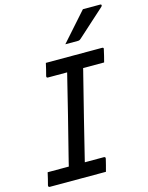

<svg xmlns="http://www.w3.org/2000/svg" viewBox="-137 -1029 857 1113"><g transform="rotate(-15 291.5 -472.5)"><path d="M357 0H20Q15 0 13 -3.5Q11 -7 12 -11Q17 -30 21.5 -48Q26 -66 30 -85H157Q160 -98 163.5 -112Q167 -126 170 -138Q200 -256 230 -376Q260 -496 289 -615H174Q168 -615 166.5 -618.5Q165 -622 166 -626Q171 -645 175.5 -663Q180 -681 184 -700H521Q533 -700 529 -689Q525 -670 520.5 -652Q516 -634 511 -615H385Q383 -605 380 -594.5Q377 -584 375 -575Q344 -453 313.5 -330Q283 -207 253 -85H367Q378 -85 376 -74Q372 -56 367 -37.5Q362 -19 357 0ZM472 -945H576Q582 -945 583 -940Q584 -935 578 -930Q554 -908 536.5 -892.5Q519 -877 502.5 -862Q486 -847 465.5 -828.5Q445 -810 415 -783Q412 -780 407.5 -777.5Q403 -775 397 -775H321Q360 -820 396 -859.5Q432 -899 472 -945Z"/></g></svg>

Font: Recursive Sn Lnr St
Style: Italic
Weight: 400
Italic angle: -15°
Version: Version 1.079;hotconv 1.0.112;makeotfexe 2.5.65598; ttfautoh